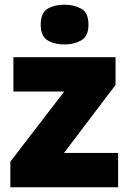

<svg xmlns="http://www.w3.org/2000/svg" viewBox="-20 -796 547 816"><path d="M482 0H24V-109L253 -407H37V-553H471V-435L252 -146H482ZM254 -776Q295 -776 325.5 -759Q356 -742 356 -691Q356 -642 325.5 -624.5Q295 -607 254 -607Q212 -607 182.5 -624.5Q153 -642 153 -691Q153 -742 182.5 -759Q212 -776 254 -776Z"/></svg>

Font: Noto Sans Myanmar Black
Style: Regular
Weight: 900
Designer: Monotype Design Team
Foundry: Monotype Imaging Inc.
Version: Version 2.107; ttfautohint (v1.8.4.7-5d5b)